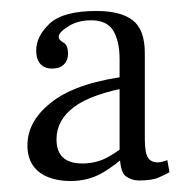

<svg xmlns="http://www.w3.org/2000/svg" viewBox="-20 -686 339 350"><path d="M233 -357Q220 -357 209 -365Q198 -373 198 -413V-578Q198 -611 186.5 -630Q175 -649 146 -649Q122 -649 104.5 -638Q87 -627 87 -619Q87 -613 95.5 -608.5Q104 -604 104 -588Q104 -576 96.5 -568.5Q89 -561 75 -561Q61 -561 53.5 -569.5Q46 -578 46 -594Q46 -620 70.5 -643Q95 -666 156 -666Q200 -666 222 -649Q244 -632 244 -589V-433Q244 -408 249.5 -399Q255 -390 268 -390Q273 -390 277 -391.5Q281 -393 285 -394L289 -372Q282 -368 269.5 -362.5Q257 -357 233 -357ZM108 -356Q86 -356 68 -363Q50 -370 40 -384.5Q30 -399 30 -421Q30 -467 77 -502Q124 -537 220 -548V-528Q147 -515 115 -491Q83 -467 83 -432Q83 -388 130 -388Q156 -388 177.5 -400Q199 -412 219 -430V-411Q190 -384 165 -370Q140 -356 108 -356Z"/></svg>

Font: Frank Ruhl Libre Light
Style: Regular
Weight: 300
Designer: Yanek Iontef
Foundry: Fontef
Version: Version 6.003;gftools[0.9.30]